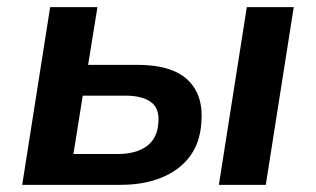

<svg xmlns="http://www.w3.org/2000/svg" viewBox="-20 -516 883 536"><path d="M42 0 120 -496H252L226 -335H363Q460 -335 504.5 -292.5Q549 -250 542 -172Q538 -116 509 -78Q480 -40 430.5 -20Q381 0 317 0ZM185 -86H308Q359 -86 389 -107.5Q419 -129 422 -172Q426 -213 401.5 -231Q377 -249 330 -249H211ZM591 0 669 -496H800L722 0Z"/></svg>

Font: Nunito Sans 9pt
Style: Bold Italic
Weight: 700
Italic angle: -9°
Version: Version 3.101;gftools[0.9.27]